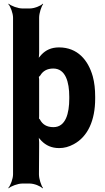

<svg xmlns="http://www.w3.org/2000/svg" viewBox="-20 -796 572 1045"><path d="M193 -505V-700C193 -724 205 -761 215 -774L213 -776C202 -764 167 -750 143 -750H101C77 -750 40 -764 27 -776L25 -774C37 -761 51 -724 51 -700V153C51 177 37 214 25 227L27 229C40 217 77 203 101 203H142C166 203 201 217 211 229L214 227C204 214 192 177 192 153L193 0V-23C193 -36 191 -52 187 -61L183 -59C187 -50 198 -37 206 -29C230 -5 260 10 302 10C330 10 355 3 381 -11C458 -52 498 -141 498 -259V-270C498 -310 494 -347 485 -380C460 -469 402 -538 301 -538C259 -538 229 -523 206 -499C198 -491 187 -477 183 -469L187 -467C191 -476 193 -492 193 -505ZM271 -104C234 -104 211 -119 197 -146C196 -148 190 -154 189 -153L192 -150C193 -151 193 -165 193 -167V-362C193 -364 192 -378 191 -379L189 -376C190 -375 197 -383 199 -385C213 -409 236 -423 270 -423C337 -423 357 -349 357 -270V-259C357 -180 338 -104 271 -104Z"/></svg>

Font: Asimov
Style: EdgeNar
Weight: 500
Designer: Google
Version: Version 2.000980: 2014